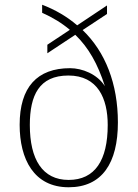

<svg xmlns="http://www.w3.org/2000/svg" viewBox="-20 -781 581 811"><path d="M270 10C411 10 478 -92 478 -264C478 -427 425 -562 329 -654L432 -722V-758L306 -674C263 -711 213 -740 158 -761V-727C203 -707 242 -683 275 -655L180 -592V-556L298 -634C354 -580 393 -511 423 -417C391 -468 327 -493 276 -493C137 -493 63 -413 63 -254C63 -109 123 10 270 10ZM270 -21C159 -21 106 -108 106 -253C106 -378 145 -462 269 -462C393 -462 435 -365 435 -253C435 -104 381 -21 270 -21Z"/></svg>

Font: Noto Serif Sinhala ExtraLight
Style: Regular
Weight: 200
Designer: Jelle Bosma - Monotype Design Team
Foundry: Monotype Imaging Inc.
Version: Version 2.007